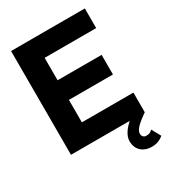

<svg xmlns="http://www.w3.org/2000/svg" viewBox="-218 -840 1041 1158"><g transform="rotate(-30 302.5 -260.5)"><path d="M540 109.9C527.8 124 515.6 127.9 495.6 127.9C479.5 127.9 468.3 113.8 468.3 99.6C468.3 66.9 506.3 38.1 559.1 0V-136.7H200.2V-293H506.8V-429.7H200.2V-585.9H559.1V-722.7H45.4V0H454.1C422.9 28.3 392.1 65.9 392.1 106C392.1 174.3 443.4 202.6 492.2 202.6C523.4 202.6 547.4 195.3 574.7 172.9Z"/></g></svg>

Font: Giphurs ExtraBold
Style: Regular
Weight: 800
Version: Version 1.000